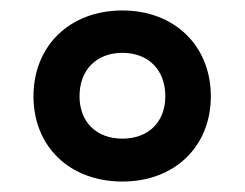

<svg xmlns="http://www.w3.org/2000/svg" viewBox="-20 -744 468 367"><path d="M214 -397C314 -397 383 -464 383 -560C383 -656 314 -724 214 -724C113 -724 44 -656 44 -560C44 -464 113 -397 214 -397ZM214 -479C164 -479 132 -511 132 -560C132 -611 165 -643 214 -643C263 -643 296 -611 296 -560C296 -511 264 -479 214 -479Z"/></svg>

Font: Noto Sans Thaana SemiBold
Style: Regular
Weight: 600
Designer: David Williams
Foundry: Google Inc.
Version: Version 3.001